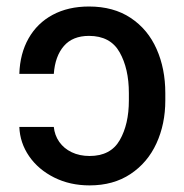

<svg xmlns="http://www.w3.org/2000/svg" viewBox="-20 -557 564 587"><path d="M253.9 -80.1Q318.4 -80.1 346.2 -128.7Q374 -177.2 374 -250V-272.5Q374 -347.2 345.7 -397.2Q317.4 -447.3 252 -447.3Q202.1 -447.3 175.3 -416.3Q148.4 -385.3 144.5 -331.1H39.1Q41 -393.1 67.4 -439.7Q93.8 -486.3 141.1 -511.7Q188.5 -537.1 252 -537.1Q327.1 -537.1 379.6 -502.2Q432.1 -467.3 458.7 -407.2Q485.4 -347.2 485.4 -272.5V-250Q485.4 -177.7 458.3 -118.7Q431.2 -59.6 378.9 -24.9Q326.7 9.8 253.9 9.8Q193.8 9.8 145.5 -14.4Q97.2 -38.6 69.1 -79.3Q41 -120.1 39.1 -168.9H144.5Q147 -143.6 161.1 -123.3Q175.3 -103 199.2 -91.6Q223.1 -80.1 253.9 -80.1Z"/></svg>

Font: Pretendard GOV Medium
Style: Regular
Weight: 500
Designer: Base glyphs from Inter by Rasmus Andersson; Hangeul glyphs from Noto Sans CJK(Source Han Sans) by Jang Soo-young and Kan
Foundry: Kil Hyung-jin
Version: Version 1.309